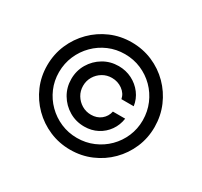

<svg xmlns="http://www.w3.org/2000/svg" viewBox="-154 -945 1222 1162"><g transform="rotate(30 457.5 -364.0)"><path d="M457.4 11.4Q380 11.4 312 -17.8Q244 -46.9 192.3 -98.5Q140.6 -150.2 111.5 -217.7Q82.4 -285.2 82.4 -361.9V-363.6Q82.7 -441.4 112 -509.2Q141.3 -577.1 192.8 -628.7Q244.3 -680.4 312.1 -709.5Q380 -738.6 457.4 -738.6Q535.2 -738.6 603.2 -709.5Q671.2 -680.4 722.5 -628.7Q773.8 -577.1 802.9 -509.2Q832 -441.4 832.4 -363.6V-361.9Q832.4 -285.2 803.4 -217.7Q774.5 -150.2 723 -98.5Q671.5 -46.9 603.3 -17.8Q535.2 11.4 457.4 11.4ZM457.4 -71Q518.1 -71 571.4 -93.8Q624.6 -116.5 664.8 -156.6Q704.9 -196.7 727.5 -249.5Q750 -302.2 750 -361.5V-363.3Q749.6 -424 726.9 -477.3Q704.2 -530.5 664.1 -570.7Q623.9 -610.8 571 -633.5Q518.1 -656.2 457.4 -656.2Q397 -656.2 344.1 -633.5Q291.2 -610.8 251.1 -570.5Q210.9 -530.2 188 -477.1Q165.1 -424 164.8 -363.3V-361.5Q164.8 -302.6 187.3 -249.8Q209.9 -197.1 250.2 -157Q290.5 -116.8 343.6 -93.9Q396.7 -71 457.4 -71ZM460.9 -152.7Q402.7 -152.7 354.8 -181.1Q306.8 -209.5 278.4 -257.5Q250 -305.4 250 -363.6Q250 -421.9 278.4 -469.8Q306.8 -517.8 354.8 -546.2Q402.7 -574.6 460.9 -574.6Q511.4 -574.6 554.2 -552.9Q596.9 -531.2 625 -493.8Q653.1 -456.3 659.8 -409.1H573.9Q566.8 -445.7 534.4 -468.9Q502.1 -492.2 460.9 -492.2Q425.4 -492.2 396.3 -474.8Q367.2 -457.4 349.8 -428.3Q332.4 -399.1 332.4 -363.6Q332.4 -328.1 349.8 -299Q367.2 -269.9 396.3 -252.5Q425.4 -235.1 460.9 -235.1Q502.1 -235.1 530.7 -258.3Q559.3 -281.6 566.8 -318.2H652.7Q646 -271 619.7 -233.5Q593.4 -196 552.4 -174.4Q511.4 -152.7 460.9 -152.7Z"/></g></svg>

Font: Linik Sans
Style: Regular
Weight: 400
Designer: Rasmus Andersson (font), Marc Monis (original base), Kil Hyung-jin (Pretendard portions), Cristiano Sobral (main changes
Foundry: rsms
Version: Version 3.018;May 31, 2022;FontCreator 14.0.0.2814 64-bit; t